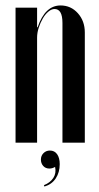

<svg xmlns="http://www.w3.org/2000/svg" viewBox="-20 -523 364 704"><path d="M118 -423Q145 -503 202 -503Q240 -503 265.5 -474.5Q291 -446 291 -404V0H209V-439Q209 -490 180 -490Q169 -490 157.5 -480.5Q146 -471 137 -455.5Q128 -440 122 -421.5Q116 -403 116 -385V0H37V-495H116V-423ZM182 89Q172 95 161 95Q147 95 138.5 85.5Q130 76 130 62Q130 48 139.5 38.5Q149 29 163 29Q180 29 189.5 42.5Q199 56 199 79Q199 109 184.5 131Q170 153 143 161L141 156Q164 147 175.5 129.5Q187 112 182 89Z"/></svg>

Font: Moniqa SemBd Narrow Display
Style: Regular
Weight: 600
Width: 4
Designer: Rajesh Rajput
Foundry: Rajesh Rajput
Version: Version 1.000